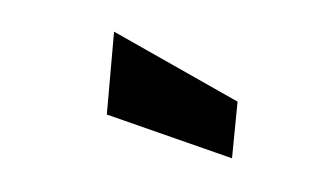

<svg xmlns="http://www.w3.org/2000/svg" viewBox="-29 -798 447 266"><g transform="rotate(-5 194.5 -665.5)"><path d="M284.5 -570.5 117 -646 137 -759.5 299 -648Z"/></g></svg>

Font: Cabin
Style: Bold Italic
Weight: 700
Width: 4
Italic angle: -10°
Designer: Pablo Impallari
Foundry: Pablo Impallari. http://www.impallari.com Igino Marini. http://www.ikern.com
Version: Version 3.001